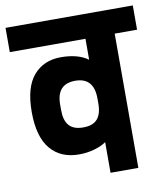

<svg xmlns="http://www.w3.org/2000/svg" viewBox="-90 -746 702 812"><g transform="rotate(-10 261.0 -340.5)"><path d="M534.8 -576.5H438.7V0H319.3V-131.6Q301 -118.2 269.3 -108.8Q237.6 -99.5 202 -99.5Q123.4 -99.5 79.5 -152Q35.6 -204.6 35.6 -310.6Q35.6 -416.6 79.3 -467.2Q122.9 -517.8 196.6 -517.8Q270.2 -517.8 313.2 -486.5V-576.5H-11.7V-680.7H534.8ZM319.3 -296.3V-319.3Q319.3 -409.2 239.4 -409.2Q159.4 -409.2 159.4 -321V-296.3Q159.4 -253.3 178.5 -231.1Q197.7 -208.9 239.4 -208.9Q281.1 -208.9 300.2 -231.1Q319.3 -253.3 319.3 -296.3Z"/></g></svg>

Font: Puralecka Narrow
Style: Bold
Weight: 700
Designer: Hector Gatti, Marcela Romero, Pablo Cosgaya and Nicolas Silva
Version: Version 1.004;PS 001.004;hotconv 1.0.70;makeotf.lib2.5.58329